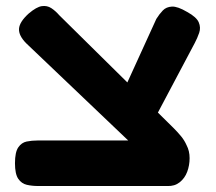

<svg xmlns="http://www.w3.org/2000/svg" viewBox="-20 -612 720 641"><path d="M539 9 450 -103 68 -467Q42 -493 43.5 -516Q45 -539 76 -567Q102 -589 119.5 -591.5Q137 -594 151 -585Q165 -576 178 -561L560 -184Q574 -170 585 -156.5Q596 -143 603 -127Q613 -108 613 -84Q613 -60 605 -38.5Q597 -17 580 -3.5Q563 10 539 9ZM107 9Q87 9 69.5 5Q52 1 41 -15Q30 -31 30 -67Q30 -104 41 -120Q52 -136 69 -139.5Q86 -143 106 -143H539L544 9ZM479 -183 377 -275 502 -549Q512 -565 523.5 -577Q535 -589 554 -590Q573 -591 605 -572Q636 -555 643.5 -537.5Q651 -520 645 -502.5Q639 -485 630 -468Z"/></svg>

Font: Fredoka SemiExpanded SemiBold
Style: Regular
Weight: 600
Width: 6
Designer: Ben Nathan
Foundry: Milena B. Brandão, Ben Nathan
Version: Version 2.001